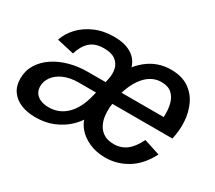

<svg xmlns="http://www.w3.org/2000/svg" viewBox="-107 -749 1088 970"><g transform="rotate(30 437.5 -264.0)"><path d="M173.8 12.2Q126.5 12.2 89.8 -2.4Q53.2 -17.1 32 -46.9Q10.7 -76.7 10.7 -120.6Q10.7 -166.5 33.4 -203.4Q56.2 -240.2 95 -266.1Q133.8 -292 183.8 -305.7Q233.9 -319.3 288.6 -319.3H393.1L397.5 -339.8Q404.8 -373 398.2 -401.1Q391.6 -429.2 368.2 -446.3Q344.7 -463.4 301.3 -463.4Q249.5 -463.4 220.5 -436.5Q191.4 -409.7 177.7 -362.3L77.6 -384.8Q91.3 -426.3 123.8 -461.2Q156.2 -496.1 205.3 -517.8Q254.4 -539.6 316.9 -539.6Q387.2 -539.6 428.2 -509Q469.2 -478.5 475.6 -416.5L444.3 -417Q474.6 -461.4 507.1 -488.3Q539.6 -515.1 575 -527.3Q610.4 -539.6 648.4 -539.6Q710.9 -539.6 751.2 -512.9Q791.5 -486.3 812.5 -442.1Q833.5 -397.9 836.7 -345.5Q839.8 -293 827.6 -241.2H429.2L482.9 -268.6Q476.6 -246.6 474.6 -220Q472.7 -193.4 476.3 -166.7Q480 -140.1 492.4 -117.7Q504.9 -95.2 527.3 -81.8Q549.8 -68.4 584.5 -68.4Q626 -68.4 657.2 -91.8Q688.5 -115.2 713.4 -166.5L807.1 -136.2Q768.1 -60.1 708.5 -23.9Q648.9 12.2 581.1 12.2Q527.8 12.2 485.4 -7.1Q442.9 -26.4 417.2 -58.6Q391.6 -90.8 387.7 -128.9L408.7 -125.5Q390.6 -89.4 357.2 -57.9Q323.7 -26.4 277.3 -7.1Q231 12.2 173.8 12.2ZM206.5 -64.9Q266.6 -64.9 309.6 -106.4Q352.5 -147.9 372.1 -228L388.2 -295.4L423.8 -249.5H277.3Q225.6 -249.5 189.7 -233.2Q153.8 -216.8 135.5 -191.2Q117.2 -165.5 117.2 -136.7Q117.2 -102.5 141.6 -83.7Q166 -64.9 206.5 -64.9ZM489.3 -313H735.4Q737.8 -353.5 729.7 -387Q721.7 -420.4 699.7 -440.7Q677.7 -460.9 638.2 -460.9Q588.4 -460.9 550 -422.6Q511.7 -384.3 489.3 -313Z"/></g></svg>

Font: Schibsted Grotesk Medium
Style: Italic
Weight: 500
Italic angle: -12°
Designer: Bakken & Baeck AS, Henrik Kongsvoll
Foundry: Schibsted ASA
Version: Version 1.100;gftools[0.9.25]